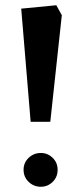

<svg xmlns="http://www.w3.org/2000/svg" viewBox="-20 -709 312 733"><path d="M97 -244 61 -676 195 -689 216 -651 172 -244ZM136 4Q109 4 89.5 -14.5Q70 -33 70 -61Q70 -88 89.5 -106.5Q109 -125 136 -125Q162 -125 181 -106.5Q200 -88 200 -61Q200 -33 181 -14.5Q162 4 136 4Z"/></svg>

Font: Kreon Light SemiBold
Style: Regular
Weight: 600
Version: Version 2.002